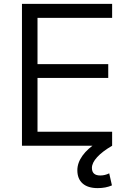

<svg xmlns="http://www.w3.org/2000/svg" viewBox="-20 -750 670 988"><path d="M93 0V-730H557V-658H173V-420H537V-349H173V-72H557V0ZM483 218Q432 218 405 194Q378 170 378 126Q378 88 404.5 51Q431 14 484 -20L557 0Q507 29 480 58.5Q453 88 453 114Q453 153 496 153Q520 153 542 142L556 204Q524 218 483 218Z"/></svg>

Font: M PLUS 1
Style: Regular
Weight: 400
Designer: Coji Morishita
Foundry: UNDERFOREST DESIGN
Version: Version 1.001